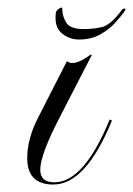

<svg xmlns="http://www.w3.org/2000/svg" viewBox="-20 -487 357 515"><path d="M123 8Q53 8 53 -63Q53 -116 84 -175L159 -322H162Q165 -318 174 -318Q193 -318 224 -341L226 -339L141 -174Q88 -72 88 -32Q88 2 126 2Q205 2 274 -166H276L280 -164V-163Q210 8 123 8ZM192 -381Q168 -381 148.5 -395.5Q129 -410 129 -438Q129 -449 130 -453.5Q131 -458 136 -462Q147 -471 147 -463Q147 -444 157.5 -426.5Q168 -409 205 -409Q229 -409 252 -414Q275 -419 302 -454Q307 -461 309 -462.5Q311 -464 314 -464Q318 -464 316 -460Q315 -459 314 -457Q313 -455 310 -451Q304 -443 289 -426Q274 -409 249.5 -395Q225 -381 192 -381Z"/></svg>

Font: Imperial Script
Style: Regular
Weight: 400
Designer: Robert E. Leuschke
Foundry: Robert E. Leuschke
Version: Version 1.010; ttfautohint (v1.8.3)